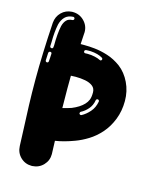

<svg xmlns="http://www.w3.org/2000/svg" viewBox="-122 -911 820 1000"><g transform="rotate(15 288.0 -411.0)"><path d="M148 4H145Q109.9 4 85.1 -19.8Q60.4 -43.6 58.9 -80.2Q56.9 -125.2 55.4 -170.8Q52.5 -231.7 50.2 -297.3Q48 -362.9 48 -438.1Q48 -569.8 58.9 -744.6Q61.9 -778.7 84.7 -801.2Q107.4 -823.8 141.1 -825.7H145Q181.2 -825.7 206.4 -800.5Q231.7 -775.2 231.7 -740.1L231.2 -733.2L227.7 -674.8H247.5Q273.8 -674.8 303 -671.8Q337.6 -668.3 375 -656.4Q412.4 -644.6 447.5 -618.8Q483.7 -591.1 505.4 -545.8Q527.2 -500.5 527.2 -447.5Q527.2 -394.1 509.2 -348Q491.1 -302 461.4 -268.3Q431.7 -235.1 398 -214.4Q364.4 -193.6 330.7 -181.2Q274.8 -160.4 228.7 -153.5L231.2 -82.2Q231.2 -47.5 207.7 -22.8Q184.2 2 148 4ZM83.7 -537.6Q86.6 -537.6 88.9 -540.1Q91.1 -542.6 91.1 -546Q92.6 -556.9 92.6 -566.3Q93.1 -574.3 93.6 -585.6V-587.1Q93.6 -590.6 91.6 -592.8Q89.6 -595 85.6 -595H84.7Q81.7 -595 79.5 -592.8Q77.2 -590.6 76.2 -587.1L74.3 -547V-546Q74.3 -542.6 76.5 -540.1Q78.7 -537.6 82.2 -537.6ZM87.6 -614.9Q90.6 -614.9 92.8 -617.1Q95 -619.3 95 -622.8Q95 -627.2 96 -631.2Q96 -696 105 -738.6Q110.4 -759.9 121.8 -771.8Q132.2 -783.7 154 -784.7Q157.4 -784.7 159.9 -787.4Q162.4 -790.1 162.4 -793.6Q162.4 -797 159.9 -799.5Q157.4 -802 154 -802H153.5Q125.2 -800.5 109.4 -784.2Q94.1 -768.3 87.6 -743.1Q78.7 -700.5 78.7 -645Q78.2 -634.7 77.7 -623.8Q77.7 -619.8 80.4 -617.3Q83.2 -614.9 86.6 -614.9ZM349 -619.3Q353 -619.3 355.9 -623.8Q356.9 -625.2 356.9 -627.7Q356.9 -631.7 353 -634.7Q328.2 -650 287.6 -652.5H276.2Q269.3 -652.5 262.9 -652Q259.4 -651 257.2 -648.8Q255 -646.5 255 -643.6V-642.6Q255.4 -638.6 257.7 -636.6Q259.9 -634.7 263.4 -634.7L275.7 -635.1Q296 -635.1 315.3 -630.7Q334.7 -626.2 344.1 -620.8Q346.5 -619.3 349 -619.3ZM221.8 -328.2Q245 -333.7 268.8 -341.6Q309.9 -358.4 332.2 -382.2Q343.1 -393.6 349 -407.9Q355 -422.3 355 -447.5Q355 -469.8 339.4 -481.9Q323.8 -494.1 299 -498.8Q274.3 -503.5 247 -503.5Q234.2 -503.5 221.3 -502.5L220.8 -432.2Q220.8 -377.7 221.8 -328.2ZM324.3 -317.8 327.7 -318.8Q350.5 -330.7 370.5 -353.5Q390.6 -376.2 396.5 -409.9V-411.4Q396.5 -414.9 394.1 -417.3Q391.6 -419.8 388.1 -419.8Q381.2 -419.8 379.2 -412.4Q374.8 -384.2 357.2 -364.1Q339.6 -344.1 319.3 -334.2Q315.3 -331.7 315.3 -326.2L315.8 -322.3Q319.3 -317.8 324.3 -317.8Z"/></g></svg>

Font: AKL FREE 002
Style: Regular
Weight: 400
Designer: AKL
Foundry: AKL
Version: Version 1.00;August 17, 2024;FontCreator 13.0.0.2675 64-bit